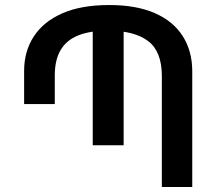

<svg xmlns="http://www.w3.org/2000/svg" viewBox="-20 -744 873 764"><path d="M76 -330V-462Q76 -540 114.5 -599Q153 -658 228 -691Q303 -724 415 -724Q522 -724 595.5 -692Q669 -660 707 -600.5Q745 -541 745 -460V0H624V-442Q624 -539 569.5 -580.5Q515 -622 410 -622Q338 -622 291 -603Q244 -584 221 -544.5Q198 -505 198 -444V-330ZM349 -166V-659H472V-166Z"/></svg>

Font: Noto Sans Armenian SemiBold
Style: Regular
Weight: 600
Designer: Monotype Design Team
Foundry: Monotype Imaging Inc.
Version: Version 2.007